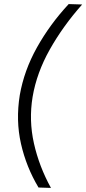

<svg xmlns="http://www.w3.org/2000/svg" viewBox="-20 -821 423 942"><path d="M77 -354Q98 -475 161.5 -588.5Q225 -702 317 -801L383 -799Q289 -693 224.5 -578.5Q160 -464 140 -346Q121 -231 146.5 -117.5Q172 -4 230 101L169 99Q109 -1 83 -115.5Q57 -230 77 -354Z"/></svg>

Font: Oak Sans Light Italic
Style: Regular
Weight: 400
Italic angle: -9.5°
Foundry: Erik Kennedy, Walven
Version: Version 1.000;Glyphs 3.1.2 (3151)